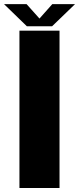

<svg xmlns="http://www.w3.org/2000/svg" viewBox="-44 -938 394 958"><path d="M53 0H253V-785H53ZM90 -807H216L330.5 -917.5H217L153 -845.5L88.5 -917.5H-24Z"/></svg>

Font: Anybody UltraCondensed Thin ExtraBold
Style: Regular
Weight: 800
Version: Version 1.111